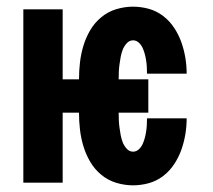

<svg xmlns="http://www.w3.org/2000/svg" viewBox="-20 -548 640 576"><path d="M379 8Q354 8 329 0.5Q304 -7 284 -23.5Q264 -40 251 -62Q238 -84 230.5 -108.5Q223 -133 220 -158.5Q217 -184 217 -210H168V0H50V-520H168V-310H217Q217 -336 220 -361.5Q223 -387 230.5 -411.5Q238 -436 251 -458Q264 -480 284 -496.5Q304 -513 329 -520.5Q354 -528 379 -528Q403 -528 426.5 -521.5Q450 -515 469.5 -500Q489 -485 502.5 -464.5Q516 -444 524 -421.5Q532 -399 536 -375Q540 -351 540 -327H421Q421 -337 420.5 -346.5Q420 -356 418.5 -366Q417 -376 414.5 -385.5Q412 -395 408 -404Q404 -413 396.5 -420Q389 -427 379 -427Q368 -427 360 -418Q352 -409 348 -398.5Q344 -388 342 -377Q340 -366 338.5 -355Q337 -344 336.5 -333Q336 -322 336 -310H425V-210H336Q336 -198 336.5 -187Q337 -176 338.5 -165Q340 -154 342 -143Q344 -132 348 -121.5Q352 -111 360 -102Q368 -93 379 -93Q389 -93 396.5 -100Q404 -107 408 -116Q412 -125 414.5 -134.5Q417 -144 418.5 -154Q420 -164 420.5 -173.5Q421 -183 421 -193H540Q540 -169 536 -145Q532 -121 524 -98.5Q516 -76 502.5 -55.5Q489 -35 469.5 -20Q450 -5 426.5 1.5Q403 8 379 8Z"/></svg>

Font: Iosevka Fixed Extended
Style: Bold
Weight: 700
Width: 7
Monospace: yes
Designer: Belleve Invis
Foundry: Belleve Invis
Version: Version 24.1.1; ttfautohint (v1.8.4)